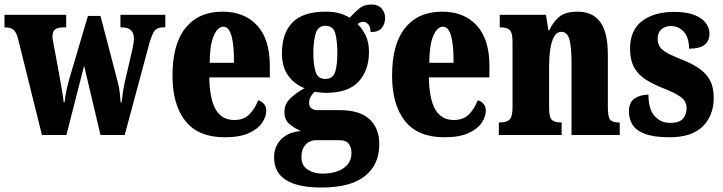

<svg xmlns="http://www.w3.org/2000/svg" viewBox="-25 -602 3222 856"><path d="M56 -427Q48 -459 35 -469.5Q22 -480 -2 -480H-5V-536H270V-480H259Q234 -480 221.5 -471.5Q209 -463 209 -438Q209 -430 211.5 -417.5Q214 -405 216 -394L238 -275Q244 -239 250.5 -204Q257 -169 259 -146H263Q265 -169 271 -198Q277 -227 284 -250L367 -531H423L500 -236Q506 -215 509 -188.5Q512 -162 513 -145H517Q520 -168 523 -190.5Q526 -213 532 -239L565 -381Q572 -411 572 -431Q572 -480 517 -480H512V-536H712V-480H701Q677 -480 664.5 -465Q652 -450 639 -402L531 0H423L350 -309L271 0H162Z M977 10Q859 10 801.5 -62.5Q744 -135 744 -265Q744 -406 802.5 -478Q861 -550 967 -550Q1065 -550 1121.5 -488.5Q1178 -427 1178 -308V-257H908Q910 -158 937.5 -112.5Q965 -67 1019 -67Q1062 -67 1087 -92.5Q1112 -118 1126 -155Q1141 -151 1151.5 -139Q1162 -127 1162 -109Q1162 -82 1143.5 -54.5Q1125 -27 1084.5 -8.5Q1044 10 977 10ZM1018 -322Q1019 -398 1007.5 -440.5Q996 -483 971 -483Q945 -483 927.5 -441.5Q910 -400 910 -322Z M1408 234Q1197 234 1197 100Q1197 50 1229 18.5Q1261 -13 1316 -18Q1290 -29 1266.5 -48Q1243 -67 1243 -103Q1243 -137 1268 -162Q1293 -187 1333 -209Q1291 -224 1261.5 -262.5Q1232 -301 1232 -365Q1232 -454 1279 -502Q1326 -550 1427 -550Q1461 -550 1485.5 -543.5Q1510 -537 1534 -523Q1555 -546 1576.5 -564Q1598 -582 1632 -582Q1661 -582 1676.5 -564Q1692 -546 1692 -522Q1692 -497 1678 -478Q1664 -459 1627 -459Q1627 -484 1616 -494.5Q1605 -505 1597 -505Q1587 -505 1580.5 -501.5Q1574 -498 1569 -495Q1590 -475 1605 -444.5Q1620 -414 1620 -370Q1620 -289 1574 -238.5Q1528 -188 1427 -188Q1418 -188 1402.5 -189.5Q1387 -191 1379 -193Q1371 -188 1362 -174Q1353 -160 1353 -143Q1353 -126 1364 -118.5Q1375 -111 1389 -111H1489Q1578 -111 1622 -71Q1666 -31 1666 41Q1666 131 1602.5 182.5Q1539 234 1408 234ZM1425 -250Q1460 -250 1469.5 -282Q1479 -314 1479 -365Q1479 -418 1470 -452.5Q1461 -487 1426 -487Q1392 -487 1382 -451.5Q1372 -416 1372 -364Q1372 -315 1382 -282.5Q1392 -250 1425 -250ZM1411 172Q1472 172 1507 147.5Q1542 123 1542 80Q1542 54 1529.5 38.5Q1517 23 1488 23H1381Q1369 23 1354.5 30Q1340 37 1329.5 53.5Q1319 70 1319 99Q1319 136 1346.5 154Q1374 172 1411 172Z M1956 10Q1838 10 1780.5 -62.5Q1723 -135 1723 -265Q1723 -406 1781.5 -478Q1840 -550 1946 -550Q2044 -550 2100.5 -488.5Q2157 -427 2157 -308V-257H1887Q1889 -158 1916.5 -112.5Q1944 -67 1998 -67Q2041 -67 2066 -92.5Q2091 -118 2105 -155Q2120 -151 2130.5 -139Q2141 -127 2141 -109Q2141 -82 2122.5 -54.5Q2104 -27 2063.5 -8.5Q2023 10 1956 10ZM1997 -322Q1998 -398 1986.5 -440.5Q1975 -483 1950 -483Q1924 -483 1906.5 -441.5Q1889 -400 1889 -322Z M2199 0V-56H2203Q2232 -56 2246 -68Q2260 -80 2260 -124V-416Q2260 -457 2247 -468.5Q2234 -480 2207 -480H2203V-536H2409L2420 -467H2424Q2440 -503 2467.5 -526.5Q2495 -550 2550 -550Q2617 -550 2651 -504Q2685 -458 2685 -357V-126Q2685 -80 2695.5 -68Q2706 -56 2734 -56H2738V0H2523V-325Q2523 -389 2514 -424.5Q2505 -460 2478 -460Q2457 -460 2445 -438Q2433 -416 2428 -381Q2423 -346 2423 -306V-121Q2423 -79 2435.5 -67.5Q2448 -56 2476 -56H2479V0Z M2961 10Q2891 10 2851 -5Q2811 -20 2795 -46Q2779 -72 2779 -105Q2779 -146 2804.5 -163Q2830 -180 2866 -180Q2866 -115 2893.5 -84.5Q2921 -54 2963 -54Q3004 -54 3020 -73Q3036 -92 3036 -119Q3036 -150 3011.5 -168.5Q2987 -187 2936 -207Q2885 -227 2851.5 -249Q2818 -271 2801 -303.5Q2784 -336 2784 -385Q2784 -468 2838 -508.5Q2892 -549 2980 -549Q3037 -549 3071.5 -535Q3106 -521 3122 -499Q3138 -477 3138 -453Q3138 -419 3116 -402Q3094 -385 3047 -385Q3047 -435 3023.5 -460.5Q3000 -486 2966 -486Q2941 -486 2924 -471.5Q2907 -457 2907 -430Q2907 -399 2927.5 -381Q2948 -363 3006 -340Q3051 -323 3085 -301.5Q3119 -280 3138 -248Q3157 -216 3157 -166Q3157 -87 3108 -38.5Q3059 10 2961 10Z"/></svg>

Font: Noto Serif ExtraCondensed Black
Style: Regular
Weight: 900
Width: 2
Designer: Monotype Design Team
Foundry: Monotype Imaging Inc.
Version: Version 2.015; ttfautohint (v1.8.4.7-5d5b)